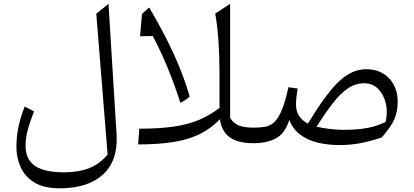

<svg xmlns="http://www.w3.org/2000/svg" viewBox="-20 -763 2206 1023"><path d="M558.1 -742.5 493 -689.8 553.3 60Q513.7 109.1 456.5 132.2Q399.3 155.2 321.7 155.2Q252.2 155.2 206.8 140.3Q161.3 125.4 138.7 93.6Q116.1 61.8 116.1 12.3Q116.1 -25.9 127.4 -69.1Q138.6 -112.2 161.3 -169.6L111.7 -195.5Q91 -144.1 79.2 -90.7Q67.4 -37.3 67.4 19Q67.4 77.4 90.1 127.9Q112.8 178.5 163.6 209.4Q214.4 240.4 298.9 240.4Q372.2 240.4 430 222.1Q487.9 203.7 527.5 168Q567.1 132.2 586.1 79.4Q605.1 26.5 601.3 -43Z M774.9 -723.4 736.6 -688.7 726.1 -569.7 793.9 -571.1Q823.4 -515.3 847.6 -461.5Q871.8 -407.8 894.5 -348.2Q917.1 -288.5 941.7 -214.8Q956.3 -222.8 968.9 -231.3Q981.5 -239.8 990.8 -248.6Q975.4 -301.6 955.2 -356.2Q935 -410.8 908.9 -468.7Q882.8 -526.7 849.4 -589.7Q816.1 -652.8 774.9 -723.4ZM1206.1 -742.5 1126.8 -690.6Q1138.5 -624.1 1144 -545.6Q1149.5 -467.1 1149.5 -376.2V-188.3Q1097.5 -147.6 1037.8 -123.1Q978.1 -98.6 901.7 -87.9Q825.4 -77.3 722.4 -77.3L715.9 6.5Q826.5 6.5 906.7 -6.8Q987 -20 1046.1 -49.5Q1105.3 -79 1151.4 -127.7Q1157.6 -85 1178.4 -56.6Q1199.3 -28.3 1237 -14.1Q1274.7 0 1330.4 0H1330.9V-82.9H1330.4Q1280.5 -82.9 1251.9 -94.8Q1223.3 -106.7 1206.1 -134.9Z M1921.6 -319.3Q1965.1 -319.3 1994.7 -289.5Q2024.4 -259.8 2035.6 -212.8Q2046.7 -165.8 2034.6 -113.2Q1990.1 -91.4 1937.9 -81.3Q1885.6 -71.2 1810.4 -71.2Q1775.3 -71.2 1736.8 -76Q1698.2 -80.7 1666.3 -88Q1714.7 -163.4 1754.7 -214.9Q1794.6 -266.4 1834.6 -292.9Q1874.6 -319.3 1921.6 -319.3ZM1931.8 -394.2Q1899.8 -394.2 1869.9 -383.3Q1840 -372.4 1810.9 -350.2Q1781.8 -327.9 1751.8 -293.3Q1721.8 -258.6 1689.3 -211.5Q1656.9 -164.4 1620.6 -104.1Q1591.5 -119.7 1574.3 -144.3Q1557.1 -169 1557.1 -206.6Q1557.1 -222.1 1559.1 -242.7Q1561.1 -263.3 1565.6 -291.1L1516.9 -298.4Q1499.4 -220.1 1481.2 -176.2Q1462.9 -132.4 1441.7 -112.5Q1420.4 -92.5 1393.4 -87.7Q1366.4 -82.9 1331.1 -82.9Q1323.3 -82.9 1319.4 -75.3Q1315.5 -67.6 1315.5 -51V-31.9Q1315.5 -15.3 1319.4 -7.6Q1323.3 0 1331.1 0Q1401.7 0 1450 -25.7Q1498.3 -51.5 1521.4 -123.7Q1540.7 -75.1 1579.8 -45.5Q1618.9 -16 1672.7 -3.1Q1726.5 9.9 1789.8 9.9Q1848.4 9.9 1903.4 -0.8Q1958.3 -11.4 2014.8 -31.2Q2038.9 -59.3 2055.2 -82.7Q2071.4 -106.2 2081 -127.8Q2090.5 -149.5 2094.7 -172Q2098.9 -194.6 2098.9 -220.8Q2098.9 -259.5 2087 -291.4Q2075 -323.2 2052.9 -346.2Q2030.8 -369.3 2000.1 -381.8Q1969.4 -394.2 1931.8 -394.2Z"/></svg>

Font: Pinar-VF
Style: Regular
Weight: 300
Designer: Amin Abedi
Version: Version 3.0